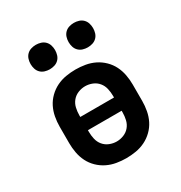

<svg xmlns="http://www.w3.org/2000/svg" viewBox="-175 -871 950 1006"><g transform="rotate(-30 300.0 -368.0)"><path d="M300 8Q271 8 241.5 3Q212 -2 185.5 -15Q159 -28 137.5 -49Q116 -70 103 -96Q90 -122 84.5 -151.5Q79 -181 79 -210V-310Q79 -339 84.5 -368.5Q90 -398 103 -424Q116 -450 137.5 -471Q159 -492 185.5 -505Q212 -518 241.5 -523Q271 -528 300 -528Q329 -528 358.5 -523Q388 -518 414.5 -505Q441 -492 462.5 -471Q484 -450 497 -424Q510 -398 515.5 -368.5Q521 -339 521 -310V-210Q521 -181 515.5 -151.5Q510 -122 497 -96Q484 -70 462.5 -49Q441 -28 414.5 -15Q388 -2 358.5 3Q329 8 300 8ZM198 -300H402V-310Q402 -332 397 -354Q392 -376 378 -393Q364 -410 343 -418.5Q322 -427 300 -427Q278 -427 257 -418.5Q236 -410 222 -393Q208 -376 203 -354Q198 -332 198 -310ZM300 -93Q322 -93 343 -101.5Q364 -110 378 -127Q392 -144 397 -166Q402 -188 402 -210V-220H198V-210Q198 -188 203 -166Q208 -144 222 -127Q236 -110 257 -101.5Q278 -93 300 -93ZM415 -596Q400 -596 385.5 -600.5Q371 -605 360.5 -615.5Q350 -626 345.5 -640.5Q341 -655 341 -670Q341 -685 345.5 -699.5Q350 -714 360.5 -724.5Q371 -735 385.5 -739.5Q400 -744 415 -744Q430 -744 444.5 -739.5Q459 -735 469.5 -724.5Q480 -714 484.5 -699.5Q489 -685 489 -670Q489 -655 484.5 -640.5Q480 -626 469.5 -615.5Q459 -605 444.5 -600.5Q430 -596 415 -596ZM185 -596Q170 -596 155.5 -600.5Q141 -605 130.5 -615.5Q120 -626 115.5 -640.5Q111 -655 111 -670Q111 -685 115.5 -699.5Q120 -714 130.5 -724.5Q141 -735 155.5 -739.5Q170 -744 185 -744Q200 -744 214.5 -739.5Q229 -735 239.5 -724.5Q250 -714 254.5 -699.5Q259 -685 259 -670Q259 -655 254.5 -640.5Q250 -626 239.5 -615.5Q229 -605 214.5 -600.5Q200 -596 185 -596Z"/></g></svg>

Font: Iosevka HT Extended
Style: Bold
Weight: 700
Width: 7
Monospace: yes
Designer: Belleve Invis
Foundry: Belleve Invis
Version: Version 32.3.0; ttfautohint (v1.8.4)